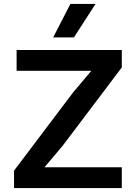

<svg xmlns="http://www.w3.org/2000/svg" viewBox="-20 -951 690 971"><path d="M51 0V-88L350 -484L442 -593H295H64V-698H596V-610L297 -214L205 -105H352H596V0ZM249 -762 336 -931H463L354 -762Z"/></svg>

Font: Azeret Mono Thin Medium
Style: Regular
Weight: 500
Version: Version 1.002